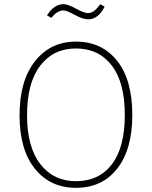

<svg xmlns="http://www.w3.org/2000/svg" viewBox="-20 -893 730 923"><path d="M404 -800Q378 -800 339 -821.5Q300 -843 286 -843Q255 -843 227 -807L206 -819Q239 -873 286 -873Q306 -873 345 -851.5Q384 -830 404 -830Q432 -830 462 -873L483 -861Q452 -800 404 -800ZM345 -693Q469 -693 542.5 -601.5Q616 -510 616 -340Q616 -175 543.5 -82.5Q471 10 345 10Q222 10 148 -81.5Q74 -173 74 -339Q74 -505 148.5 -599Q223 -693 345 -693ZM345 -660Q237 -660 173.5 -577.5Q110 -495 110 -339Q110 -186 174 -104Q238 -22 345 -22Q456 -22 518 -103.5Q580 -185 580 -340Q580 -497 517 -578.5Q454 -660 345 -660Z"/></svg>

Font: Fira Sans UltraLight
Style: Regular
Weight: 200
Designer: Carrois Corporate & Edenspiekermann AG
Foundry: Carrois Corporate GbR & Edenspiekermann AG
Version: Version 4.106;PS 004.106;hotconv 1.0.70;makeotf.lib2.5.58329